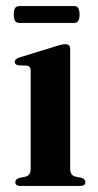

<svg xmlns="http://www.w3.org/2000/svg" viewBox="-20 -612 321 632"><path d="M211 -450.5V-56.5Q211 -36 226.5 -31L249 -26.5Q261 -22 261 -12.5Q261 0 244.5 0H46.5Q30.5 0 30.5 -12.5Q30.5 -21.5 42 -26L66 -31Q81 -36 81 -56V-379.5Q81 -394 69 -396L40 -397Q28.5 -399.5 28.5 -408.5Q28.5 -417.5 43 -422.5L166 -460.5Q176.5 -463.5 182.8 -465Q189 -466.5 195.5 -466.5Q211 -466.5 211 -450.5ZM25.3 -564.5Q25.3 -592 42.7 -592H224.6Q241.9 -592 241.9 -564.5Q241.9 -536.5 224.6 -536.5H42.7Q25.3 -536.5 25.3 -564.5Z"/></svg>

Font: Fraunces 72pt SemiBold
Style: Regular
Weight: 600
Version: Version 1.000;[b76b70a41]